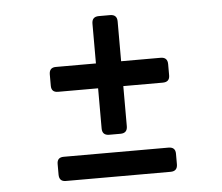

<svg xmlns="http://www.w3.org/2000/svg" viewBox="-42 -556 668 577"><g transform="rotate(-5 292.5 -267.5)"><path d="M276 -152Q255 -152 255 -173V-294H134Q114 -294 114 -314V-348Q114 -369 134 -369H255V-489Q255 -510 276 -510H310Q331 -510 331 -489V-369H450Q471 -369 471 -348V-314Q471 -294 450 -294H331V-173Q331 -152 310 -152ZM134 -25Q114 -25 114 -46V-78Q114 -98 134 -98H450Q471 -98 471 -78V-46Q471 -25 450 -25Z"/></g></svg>

Font: Pitagon Sans Medium
Style: Regular
Weight: 500
Designer: Travis Tran
Foundry: Pitagon
Version: Version 1.001; ttfautohint (v1.8.4.7-5d5b);gftools[0.9.26]